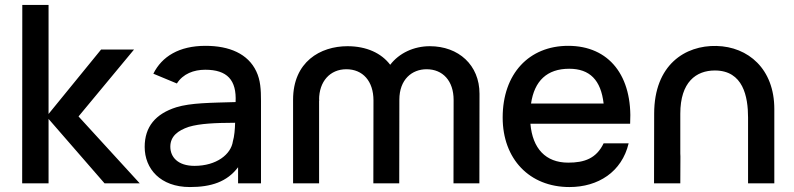

<svg xmlns="http://www.w3.org/2000/svg" viewBox="-20 -740 3206 775"><path d="M69.5 0H176V-260L402 0H544L297 -270L521 -540H388L176 -280V-720H70Z M599 -442.5 694 -403C718.5 -442 762 -458.5 808.5 -458.5C897 -458.5 935.5 -417 931 -328C830 -325 750 -325 691.5 -307C608 -280.5 564 -228.5 564 -147C564 -59 627 15 746.5 15C832.5 15 896.5 -6 941 -65V0H1033.5V-332.5C1033.5 -378 1031.5 -416.5 1014.5 -452C981 -523 906 -555 809.5 -555C703 -555 633.5 -512 599 -442.5ZM667.5 -148C667.5 -190.5 699 -213.5 742 -228C787.5 -241.5 847.5 -244 929 -244.5C928.5 -219.5 926 -189.5 920 -169.5C912.5 -117 854 -70.5 765 -70.5C698 -70.5 667.5 -106 667.5 -148Z M1811 -336.5 1810.5 0H1915L1915.5 -361.5C1915.5 -477.5 1831 -553.5 1715 -553.5C1650 -553.5 1591 -525.5 1555 -478.5C1519.5 -525.5 1459.5 -553.5 1382.5 -553.5C1273 -553.5 1163 -490.5 1163 -337.5V0H1268V-333L1269 -337.5H1268C1268 -411 1312 -460.5 1378 -460.5C1444.5 -460.5 1487.5 -412.5 1487.5 -334.5L1487 0H1591.5L1592 -337.5C1592 -419 1642.5 -460.5 1702 -460.5C1767 -460.5 1811 -414 1811 -336.5Z M2278.5 15C2394.5 15 2490 -46 2517.5 -161.5H2416.5C2387 -100 2338.5 -83.5 2273.5 -83.5C2182.5 -83.5 2129.5 -140.5 2121 -240.5H2523.5C2534.5 -434 2438.5 -555 2273.5 -555C2115.5 -555 2009 -442.5 2009 -265.5C2009 -98.5 2117 15 2278.5 15ZM2123.5 -322C2137 -413.5 2188 -462.5 2277.5 -462.5C2360.5 -462.5 2405.5 -417 2416.5 -322Z M2999.5 -265.5V0H3105.5V-300C3105.5 -462 3000 -551.5 2872 -554.5C2746 -557.5 2620.5 -479 2620.5 -281L2620 0H2726L2726.5 -108.5L2726 -120.5V-281C2726 -409 2790 -455.5 2865.5 -455.5C2980 -455.5 2999.5 -349.5 2999.5 -265.5Z"/></svg>

Font: Eudonet SemiBold
Style: Regular
Weight: 600
Designer: Mikhail Sharanda
Foundry: Mikhail Sharanda
Version: Version 4.503;Glyphs 3.1.2 (3151)